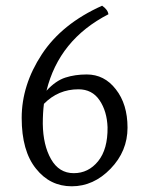

<svg xmlns="http://www.w3.org/2000/svg" viewBox="-20 -691 513 673"><path d="M357 -245Q355 -301 329 -339.5Q303 -378 255 -378Q184 -378 134 -327Q130 -296 130 -257Q131 -182 159 -133Q187 -84 238.5 -84Q290 -84 324 -126Q358 -168 357 -245ZM106 -100Q56 -162 56 -277.5Q56 -393 126.5 -500.5Q197 -608 338 -671Q358 -657 360 -641Q187 -552 143 -373Q175 -408 209 -419Q243 -430 284 -430Q346 -430 386 -378Q427 -326 427 -243.5Q427 -161 367.5 -99.5Q308 -38 231.5 -38Q155 -38 106 -100Z"/></svg>

Font: Halant
Style: Regular
Weight: 400
Designer: Hitesh Malaviya (Devanagari), Satya Rajpurohit (Latin)
Foundry: Indian Type Foundry
Version: Version 1.100;PS 1.0;hotconv 1.0.78;makeotf.lib2.5.61930; tt